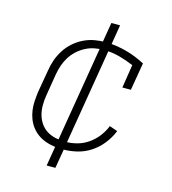

<svg xmlns="http://www.w3.org/2000/svg" viewBox="-109 -723 819 914"><g transform="rotate(15 300.0 -265.5)"><path d="M261 8Q238 8 215.5 5Q193 2 172.5 -5.5Q152 -13 134.5 -25.5Q117 -38 104 -55Q91 -72 83 -92.5Q75 -113 72 -135Q69 -157 70.5 -180Q72 -203 75 -226L94 -336Q98 -363 107 -389Q116 -415 131.5 -439.5Q147 -464 169 -483.5Q191 -503 216.5 -515.5Q242 -528 269 -533Q296 -538 324 -538Q351 -538 377 -534Q403 -530 427.5 -523.5Q452 -517 475.5 -507.5Q499 -498 522 -486L499 -350H457L475 -465Q440 -480 402.5 -490Q365 -500 325 -500Q302 -500 279.5 -495.5Q257 -491 236 -480Q215 -469 197 -452.5Q179 -436 166.5 -416Q154 -396 146.5 -374Q139 -352 135 -329L117 -219Q113 -195 113 -170.5Q113 -146 119 -124Q125 -102 138 -83Q151 -64 170.5 -52Q190 -40 213.5 -35Q237 -30 261 -30Q289 -30 318 -37.5Q347 -45 372.5 -62.5Q398 -80 417 -104.5Q436 -129 447 -157L487 -143Q473 -109 450 -79.5Q427 -50 396 -29.5Q365 -9 330 -0.5Q295 8 261 8ZM205 102 307 -511H328L307 -514L327 -633H370L268 -19H247L268 -16L248 102Z"/></g></svg>

Font: Iosevka Curly Slab XLtEx
Style: Italic
Weight: 200
Width: 7
Italic angle: -9°
Monospace: yes
Designer: Belleve Invis
Foundry: Belleve Invis
Version: Version 11.1.0; ttfautohint (v1.8.3)